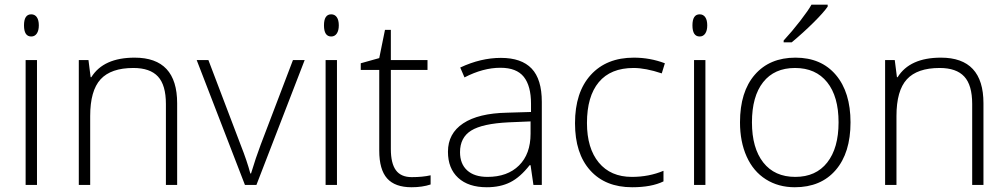

<svg xmlns="http://www.w3.org/2000/svg" viewBox="-20 -786 4283 816"><path d="M137.2 0H88.9V-530.8H137.2ZM82 -678.2Q82 -725.1 112.8 -725.1Q127.9 -725.1 136.5 -712.9Q145 -700.7 145 -678.2Q145 -656.2 136.5 -643.6Q127.9 -630.9 112.8 -630.9Q82 -630.9 82 -678.2Z M685.1 0V-344.2Q685.1 -424.3 651.4 -460.7Q617.7 -497.1 546.9 -497.1Q451.7 -497.1 407.5 -449Q363.3 -400.9 363.3 -293V0H314.9V-530.8H356L365.2 -458H368.2Q419.9 -541 552.2 -541Q732.9 -541 732.9 -347.2V0Z M1021 0 815.9 -530.8H865.7L1002.9 -169.9Q1030.3 -100.6 1043.9 -48.8H1046.9Q1066.9 -115.2 1087.9 -170.9L1225.1 -530.8H1274.9L1069.8 0Z M1412.1 0H1363.8V-530.8H1412.1ZM1356.9 -678.2Q1356.9 -725.1 1387.7 -725.1Q1402.8 -725.1 1411.4 -712.9Q1419.9 -700.7 1419.9 -678.2Q1419.9 -656.2 1411.4 -643.6Q1402.8 -630.9 1387.7 -630.9Q1356.9 -630.9 1356.9 -678.2Z M1730 -33.2Q1775.9 -33.2 1810.1 -41V-2Q1774.9 9.8 1729 9.8Q1658.7 9.8 1625.2 -27.8Q1591.8 -65.4 1591.8 -146V-488.8H1513.2V-517.1L1591.8 -539.1L1616.2 -659.2H1641.1V-530.8H1796.9V-488.8H1641.1V-152.8Q1641.1 -91.8 1662.6 -62.5Q1684.1 -33.2 1730 -33.2Z M2247.1 0 2234.9 -84H2231Q2190.9 -32.7 2148.7 -11.5Q2106.4 9.8 2048.8 9.8Q1970.7 9.8 1927.2 -30.3Q1883.8 -70.3 1883.8 -141.1Q1883.8 -218.8 1948.5 -261.7Q2013.2 -304.7 2135.7 -307.1L2236.8 -310.1V-345.2Q2236.8 -420.9 2206.1 -459.5Q2175.3 -498 2106.9 -498Q2033.2 -498 1954.1 -457L1936 -499Q2023.4 -540 2108.9 -540Q2196.3 -540 2239.5 -494.6Q2282.7 -449.2 2282.7 -353V0ZM2051.8 -34.2Q2136.7 -34.2 2185.8 -82.8Q2234.9 -131.3 2234.9 -217.8V-270L2142.1 -266.1Q2030.3 -260.7 1982.7 -231.2Q1935.1 -201.7 1935.1 -139.2Q1935.1 -89.4 1965.6 -61.8Q1996.1 -34.2 2051.8 -34.2Z M2666.5 9.8Q2552.7 9.8 2488.3 -62Q2423.8 -133.8 2423.8 -262.2Q2423.8 -394 2490.7 -467.5Q2557.6 -541 2673.8 -541Q2742.7 -541 2805.7 -517.1L2792.5 -474.1Q2723.6 -497.1 2672.9 -497.1Q2575.2 -497.1 2524.9 -436.8Q2474.6 -376.5 2474.6 -263.2Q2474.6 -155.8 2524.9 -95Q2575.2 -34.2 2665.5 -34.2Q2737.8 -34.2 2799.8 -60.1V-15.1Q2749 9.8 2666.5 9.8Z M2978 0H2929.7V-530.8H2978ZM2922.9 -678.2Q2922.9 -725.1 2953.6 -725.1Q2968.8 -725.1 2977.3 -712.9Q2985.8 -700.7 2985.8 -678.2Q2985.8 -656.2 2977.3 -643.6Q2968.8 -630.9 2953.6 -630.9Q2922.9 -630.9 2922.9 -678.2Z M3594.7 -266.1Q3594.7 -136.2 3531.7 -63.2Q3468.8 9.8 3357.9 9.8Q3288.1 9.8 3234.9 -23.9Q3181.6 -57.6 3153.3 -120.6Q3125 -183.6 3125 -266.1Q3125 -396 3188 -468.5Q3251 -541 3360.8 -541Q3470.2 -541 3532.5 -467.5Q3594.7 -394 3594.7 -266.1ZM3175.8 -266.1Q3175.8 -156.7 3223.9 -95.5Q3272 -34.2 3359.9 -34.2Q3447.8 -34.2 3495.8 -95.5Q3543.9 -156.7 3543.9 -266.1Q3543.9 -376 3495.4 -436.5Q3446.8 -497.1 3358.9 -497.1Q3271 -497.1 3223.4 -436.8Q3175.8 -376.5 3175.8 -266.1ZM3310.5 -613.8Q3346.2 -652.3 3381.1 -697.5Q3416 -742.7 3428.7 -766.1H3497.6V-757.8Q3480 -732.4 3437.7 -690.4Q3395.5 -648.4 3344.7 -606H3310.5Z M4111.8 0V-344.2Q4111.8 -424.3 4078.1 -460.7Q4044.4 -497.1 3973.6 -497.1Q3878.4 -497.1 3834.2 -449Q3790 -400.9 3790 -293V0H3741.7V-530.8H3782.7L3792 -458H3794.9Q3846.7 -541 3979 -541Q4159.7 -541 4159.7 -347.2V0Z"/></svg>

Font: CAA NEO Sans Light
Style: Regular
Weight: 300
Version: Version 1.10